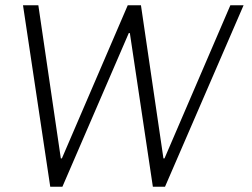

<svg xmlns="http://www.w3.org/2000/svg" viewBox="-20 -706 954 726"><path d="M851 -686 602 -107H598L513 -686H463L214 -107H210L125 -686H67L170 0H216L467 -581H471L558 0H604L901 -686Z"/></svg>

Font: Chivo Light
Style: Italic
Weight: 300
Italic angle: -8°
Designer: Hector Gatti
Foundry: Omnibus-Type
Version: Version 1.003;PS 001.003;hotconv 1.0.70;makeotf.lib2.5.58329